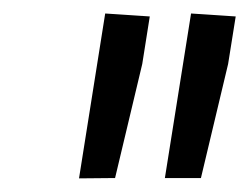

<svg xmlns="http://www.w3.org/2000/svg" viewBox="-20 -774 371 286"><path d="M191.9 -678.7 151.4 -508.8 97.7 -508.3 136.7 -753.9 203.1 -749.5ZM319.8 -678.7 279.3 -508.8H225.6L264.6 -753.9L331.1 -749.5Z"/></svg>

Font: Roboto
Style: Italic
Weight: 400
Italic angle: -12°
Designer: Google
Version: Version 2.134; 2016; ttfautohint (v1.6)